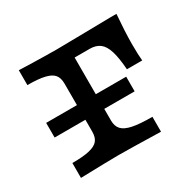

<svg xmlns="http://www.w3.org/2000/svg" viewBox="-101 -528 654 640"><g transform="rotate(-30 226.0 -207.5)"><path d="M150 -115.3V-299.2Q150 -321.8 139.9 -333.9Q129.8 -346 106 -351.6Q82.3 -357.3 40.3 -357.3V-414.5L91.1 -412.9Q149.2 -411.3 185.5 -411.3L296 -412.9Q346 -413.7 395.2 -414.5H416.1Q413.7 -385.5 412.1 -355.6Q410.5 -325.8 410.5 -301.6Q410.5 -258.1 412.9 -237.1H354Q350.8 -282.3 342.7 -308.5Q334.7 -334.7 319.8 -346.4Q304.8 -358.1 280.6 -358.1H220.2L222.6 -361.3V-115.3Q222.6 -93.5 234.3 -81Q246 -68.5 273 -62.9Q300 -57.3 348.4 -57.3V0Q222.6 -3.2 186.3 -3.2Q153.2 -3.2 40.3 0V-57.3Q82.3 -57.3 106 -62.9Q129.8 -68.5 139.9 -80.6Q150 -92.7 150 -115.3ZM31.5 -216.9H339.5V-160.5H31.5Z"/></g></svg>

Font: Playfair Micro SmCond SmLight
Style: Regular
Weight: 360
Width: 4
Designer: Claus Eggers Sørensen
Foundry: Claus Eggers Sørensen
Version: Version 2.100;Glyphs 3.2 (3219)